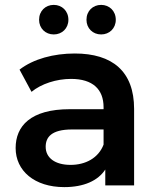

<svg xmlns="http://www.w3.org/2000/svg" viewBox="-20 -759 647 786"><path d="M200 -618C234 -618 260 -643 260 -678C260 -714 234 -739 200 -739C166 -739 140 -714 140 -678C140 -643 166 -618 200 -618ZM394 -618C428 -618 454 -643 454 -678C454 -714 428 -739 394 -739C360 -739 334 -714 334 -678C334 -643 360 -618 394 -618ZM286 -540C200 -540 117 -518 60 -474L109 -383C149 -416 211 -436 271 -436C360 -436 404 -393 404 -320V-312H266C104 -312 44 -242 44 -153C44 -60 121 7 243 7C323 7 381 -19 411 -65V0H529V-313C529 -467 440 -540 286 -540ZM269 -84C205 -84 167 -113 167 -158C167 -197 190 -229 275 -229H404V-167C383 -112 330 -84 269 -84Z"/></svg>

Font: Talent
Style: Bold
Weight: 600
Designer: Mike Powis
Version: Version 1.001;hotconv 1.0.109;makeotfexe 2.5.65596